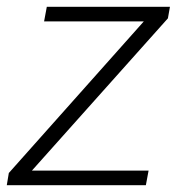

<svg xmlns="http://www.w3.org/2000/svg" viewBox="-29 -546 533 566"><path d="M-9 0 -3 -36 395 -483H101L109 -526H472L466 -492L65 -43H409L401 0Z"/></svg>

Font: Archivo SemiBold Thin
Style: Italic
Weight: 250
Italic angle: -10°
Version: Version 2.001